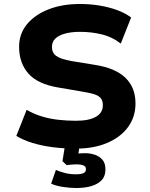

<svg xmlns="http://www.w3.org/2000/svg" viewBox="-20 -736 752 965"><path d="M361 11Q302 11 246.5 4Q191 -3 143.5 -17.5Q96 -32 62 -53L114 -184Q148 -164 188 -151.5Q228 -139 272.5 -134Q317 -129 361 -129Q427 -129 462 -149Q497 -169 497 -207Q497 -230 486 -243Q475 -256 451.5 -263Q428 -270 391 -276L274 -296Q170 -313 123 -366Q76 -419 76 -501Q76 -566 115.5 -614Q155 -662 224 -689Q293 -716 382 -716Q433 -716 481 -708Q529 -700 569.5 -685Q610 -670 639 -648L587 -517Q545 -550 492.5 -563Q440 -576 381 -576Q340 -576 308 -567.5Q276 -559 258.5 -542.5Q241 -526 241 -500Q241 -471 262.5 -455Q284 -439 340 -429L457 -410Q560 -394 610.5 -345Q661 -296 661 -216Q661 -149 624 -98Q587 -47 519.5 -18Q452 11 361 11ZM363 209Q332 209 296 203.5Q260 198 237 187L261 118Q279 126 304.5 133Q330 140 361 140Q386 140 399 134.5Q412 129 412 114Q412 100 398.5 95Q385 90 367 90Q359 90 343 91Q327 92 315 94L294 74L309 -20H382L370 65L337 43Q348 38 368 36Q388 34 409 34Q433 34 456 41.5Q479 49 494.5 66.5Q510 84 510 115Q510 150 490.5 170Q471 190 438.5 199.5Q406 209 363 209Z"/></svg>

Font: Nunito Sans 6pt ExtraBold
Style: Regular
Weight: 800
Version: Version 3.101;gftools[0.9.27]